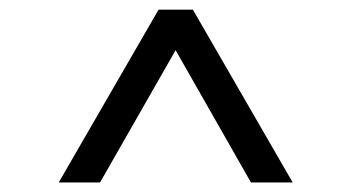

<svg xmlns="http://www.w3.org/2000/svg" viewBox="-20 -714 736 402"><path d="M103 -332 312 -693.8H383.8L592.8 -332H505.4L347.7 -608.9L189.5 -332Z"/></svg>

Font: Stardos Stencil
Style: Regular
Weight: 400
Version: Version 1.000